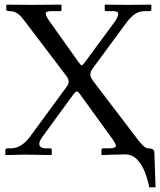

<svg xmlns="http://www.w3.org/2000/svg" viewBox="-20 -666 690 827"><path d="M521 -1C589 -1 615 100 623 141H650L645 -7C645 -18 641 -27 618 -27C604 -27 587 -46 562 -80L385 -312C375 -325 369 -335 369 -345C369 -354 373 -363 382 -375L522 -565C555 -610 578 -618 606 -618H623C631 -618 632 -622 632 -625V-645L629 -646C612 -646 537 -645 532 -645C521 -645 454 -646 433 -646L431 -645V-625C431 -620 434 -618 438 -618H468C482 -618 489 -615 489 -606C489 -599 484 -586 474 -572L345 -397C339 -389 335 -385 332 -385C329 -385 325 -389 320 -396L195 -572C185 -586 177 -599 177 -607C177 -614 183 -618 200 -618H240C243 -618 245 -620 245 -625V-645C244 -645 240 -646 240 -646C210 -646 118 -645 113 -645C102 -645 38 -646 12 -646L7 -645V-625C7 -619 14 -618 19 -618H21C53 -618 68 -600 91 -569L262 -344C271 -333 276 -324 276 -314C276 -308 273 -300 266 -291L112 -81C89 -49 62 -27 26 -27H14C8 -27 3 -25 3 -20V0L4 2C4 2 83 0 88 0C103 0 200 2 200 2L203 0V-20C203 -23 202 -26 197 -27H178C159 -27 149 -35 149 -46C149 -54 154 -64 163 -77L295 -258C302 -267 307 -272 310 -272C314 -272 318 -269 324 -261L460 -73C471 -58 479 -46 479 -39C479 -31 471 -27 447 -27H423C420 -27 417 -24 417 -20V0L420 2C420 2 486 -1 521 -1Z"/></svg>

Font: Libertinus Math
Style: Regular
Weight: 400
Designer: Philipp H. Poll
Foundry: Khaled Hosny
Version: Version 6.2